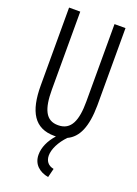

<svg xmlns="http://www.w3.org/2000/svg" viewBox="-158 -687 691 969"><g transform="rotate(20 187.5 -203.0)"><path d="M189 11C192 11 195 11 198 11C165 48 147 88 147 127C147 178 182 208 231 217L243 169C211 163 197 141 197 113C197 79 219 35 255 -2C311 -28 340 -92 341 -208V-623H282V-207C282 -107 259 -46 189 -46C121 -45 98 -102 98 -204V-623H38V-205C38 -64 82 11 189 11Z"/></g></svg>

Font: Inconsolata Condensed Thin
Style: Regular
Weight: 100
Width: 3
Monospace: yes
Designer: Raph Levien, Cyreal, Brenton Simpson
Foundry: Raph Levien, Cyreal, Google
Version: Version 3.100